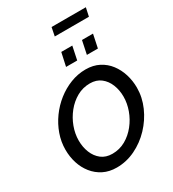

<svg xmlns="http://www.w3.org/2000/svg" viewBox="-255 -1234 1235 1373"><g transform="rotate(-30 362.5 -547.0)"><path d="M297 5Q235 5 187.5 -19Q140 -43 107 -84.5Q74 -126 57.5 -178.5Q41 -231 41 -289Q41 -354 63 -416Q85 -478 124 -532Q163 -586 215 -627Q267 -668 327.5 -691.5Q388 -715 452 -715Q514 -715 561.5 -690.5Q609 -666 641 -624Q673 -582 689.5 -529Q706 -476 706 -419Q706 -339 672.5 -263Q639 -187 581.5 -126.5Q524 -66 450.5 -30.5Q377 5 297 5ZM319 -96Q378 -96 427.5 -124Q477 -152 514 -198.5Q551 -245 571 -300.5Q591 -356 591 -411Q591 -465 572.5 -511Q554 -557 518 -585Q482 -613 429 -613Q370 -613 320.5 -585Q271 -557 234 -511Q197 -465 176.5 -409.5Q156 -354 156 -298Q156 -244 174.5 -198Q193 -152 229 -124Q265 -96 319 -96ZM341 -800 365 -910H456L433 -800ZM513 -800 536 -910H627L604 -800ZM380 -1029 394 -1099H677L662 -1029Z"/></g></svg>

Font: Raleway SemiBold
Style: Italic
Weight: 600
Italic angle: -12°
Designer: Matt McInerney, Pablo Impallari, Rodrigo Fuenzalida
Foundry: Matt McInerney, Pablo Impallari, Rodrigo Fuenzalida
Version: Version 4.026